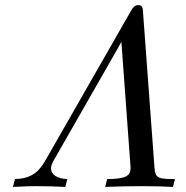

<svg xmlns="http://www.w3.org/2000/svg" viewBox="-20 -736 734 756"><path d="M31 0C87 -3 105 -3 124 -3C162 -3 199 -2 237 0L245 -31C206 -32 181 -48 181 -73C181 -81 184 -90 189 -100L428 -518L458 -571L494 -78V-73C494 -44 475 -31 402 -31L394 0C443 -2 491 -3 540 -3C588 -3 625 -2 661 0L669 -31H660C589 -31 591 -41 587 -93L543 -690C542 -701 543 -716 525 -716C508 -716 500 -701 495 -692L166 -117C140 -71 116 -33 39 -31Z"/></svg>

Font: CMU Serif
Style: Italic
Weight: 500
Italic angle: -14.04°
Version: Version 0.7.0